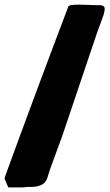

<svg xmlns="http://www.w3.org/2000/svg" viewBox="-43 -776 474 831"><path d="M-23.4 -3.9Q-19.5 -17.6 -16.6 -24.4Q108.9 -369.1 252.9 -748Q255.9 -755.9 298.8 -755.9Q314 -755.9 337.2 -754.9Q360.4 -753.9 364.3 -753.9H380.9Q396.5 -753.9 403.3 -750.5Q410.2 -747.1 410.2 -737.3Q410.2 -727.1 404.8 -710.2Q399.4 -693.4 390.6 -670.9Q381.8 -648.4 378.9 -639.6Q256.3 -275.4 228.5 -193.4L173.8 -43.9Q171.4 -37.1 167.7 -24.9Q164.1 -12.7 162.1 -6.6Q160.2 -0.5 154.8 8.1Q149.4 16.6 142.3 21Q135.3 25.4 123 29.1Q110.8 32.7 93.8 33.2H74.2Q62.5 35.2 43 35.2H-6.8Q-12.2 24.9 -23.4 -3.9Z"/></svg>

Font: Bowlby One SC
Style: Regular
Weight: 400
Width: 1
Version: Version 1.2